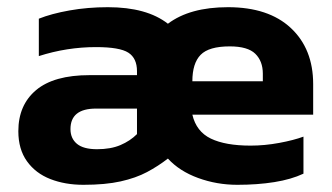

<svg xmlns="http://www.w3.org/2000/svg" viewBox="-20 -504 922 534"><path d="M212 10Q161 10 120 -6Q79 -22 55 -55.5Q31 -89 31 -139Q31 -212 80.5 -253.5Q130 -295 229 -295H361V-306Q361 -342 337 -357.5Q313 -373 247 -373Q166 -373 88 -348V-452Q123 -466 173.5 -475Q224 -484 280 -484Q388 -484 447 -438Q508 -484 614 -484Q727 -484 789 -426Q851 -368 851 -270V-185H515Q526 -138 566.5 -118.5Q607 -99 677 -99Q716 -99 756.5 -106.5Q797 -114 824 -124V-21Q790 -5 743 2.5Q696 10 640 10Q583 10 531 -9Q479 -28 447 -63Q420 -42 389 -25.5Q358 -9 315.5 0.5Q273 10 212 10ZM515 -278H711V-299Q711 -334 690 -354.5Q669 -375 619 -375Q561 -375 538 -351.5Q515 -328 515 -278ZM250 -89Q288 -89 315 -100.5Q342 -112 361 -131V-202H247Q176 -202 176 -145Q176 -119 194 -104Q212 -89 250 -89Z"/></svg>

Font: Kanit SemiBold
Style: Regular
Weight: 600
Designer: Katatrad Team
Foundry: CadsonDemak
Version: Version 2.000; ttfautohint (v1.8.3)